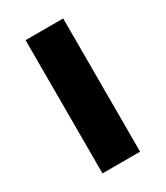

<svg xmlns="http://www.w3.org/2000/svg" viewBox="-133 -557 536 619"><g transform="rotate(-30 134.5 -248.0)"><path d="M64 0V-496H204V0Z"/></g></svg>

Font: DM Sans 24pt ExtraBold
Style: Regular
Weight: 800
Designer: Colophon Foundry, Jonny Pinhorn
Foundry: Colophon Foundry
Version: Version 4.004;gftools[0.9.30]